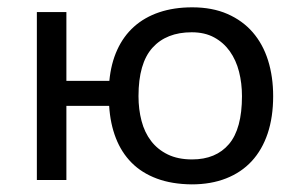

<svg xmlns="http://www.w3.org/2000/svg" viewBox="-20 -479 787 511"><path d="M490.2 11.7Q437.5 11.2 397.5 -3.7Q357.4 -18.6 330.3 -45.9Q303.2 -73.2 288.3 -111.6Q273.4 -149.9 270.5 -197.3H156.7V0H78.1V-446.8H156.7V-263.7H271Q275.4 -310.1 292 -346.4Q308.6 -382.8 336.7 -408Q364.7 -433.1 403.8 -446.3Q442.9 -459.5 491.7 -459.5Q544.9 -459.5 585.2 -441.9Q625.5 -424.3 652.6 -393.1Q679.7 -361.8 693.4 -318.4Q707 -274.9 707 -223.1Q707 -167.5 692.4 -123.8Q677.7 -80.1 649.9 -50Q622.1 -20 581.8 -4.2Q541.5 11.7 490.2 11.7ZM348.6 -223.1Q348.6 -188 356.7 -157.2Q364.7 -126.5 382.1 -103.8Q399.4 -81.1 426.5 -67.9Q453.6 -54.7 491.2 -54.7Q554.7 -54.7 589.4 -95.5Q624 -136.2 624 -223.1Q624 -257.3 616.2 -288.1Q608.4 -318.8 591.8 -342.3Q575.2 -365.7 550 -379.4Q524.9 -393.1 490.2 -393.1Q422.9 -393.1 385.7 -351.8Q348.6 -310.5 348.6 -223.1Z"/></svg>

Font: PT Astra Sans
Style: Regular
Weight: 400
Designer: A.Korolkova, I. Chaeva
Foundry: ParaType Ltd
Version: Version 1.001; ttfautohint (v1.6)